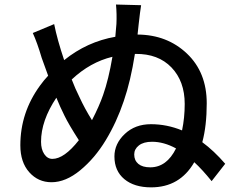

<svg xmlns="http://www.w3.org/2000/svg" viewBox="-20 -806 1040 843"><path d="M639.6 -71.3Q711.9 -71.3 752.9 -154.3Q699.2 -183.6 647.5 -183.6Q610.4 -183.6 589.8 -167.5Q569.3 -151.4 569.3 -127.9Q569.3 -101.6 587.4 -86.4Q605.5 -71.3 639.6 -71.3ZM432.6 -388.7Q457 -458 473.6 -556.6Q376 -533.2 294.9 -457Q309.6 -418 330.1 -377Q351.6 -330.1 383.8 -278.3Q416 -340.8 432.6 -388.7ZM210 -108.4Q261.7 -108.4 326.2 -190.4Q281.2 -260.7 263.7 -296.9Q243.2 -337.9 227.5 -377Q160.2 -276.4 160.2 -183.6Q160.2 -150.4 174.3 -129.4Q188.5 -108.4 210 -108.4ZM588.9 -700.2 584 -654.3Q713.9 -653.3 800.8 -570.8Q887.7 -488.3 887.7 -352.5Q887.7 -253.9 868.2 -181.6Q918.9 -144.5 968.8 -86.9L909.2 -10.7Q868.2 -61.5 833 -93.8Q769.5 16.6 643.6 16.6Q569.3 16.6 525.9 -19.5Q482.4 -55.7 482.4 -119.1Q482.4 -174.8 527.8 -217.8Q573.2 -260.7 642.6 -260.7Q712.9 -260.7 779.3 -233.4Q791 -289.1 791 -349.6Q791 -449.2 732.9 -509.8Q674.8 -570.3 575.2 -569.3H572.3Q553.7 -450.2 523.4 -362.3Q492.2 -269.5 444.3 -190.4Q396.5 -111.3 332.5 -58.6Q268.6 -5.9 206.1 -5.9Q147.5 -5.9 108.4 -49.8Q69.3 -93.8 69.3 -168Q69.3 -311.5 155.3 -429.7Q172.9 -454.1 191.4 -473.6Q172.9 -523.4 163.1 -551.8Q143.6 -618.2 124 -661.1L217.8 -700.2Q231.4 -631.8 261.7 -542Q362.3 -623 486.3 -644.5Q490.2 -682.6 491.2 -701.2Q493.2 -744.1 489.3 -786.1L599.6 -783.2Q594.7 -752.9 588.9 -700.2Z"/></svg>

Font: GenEi Gothic M SemiBold
Style: Regular
Weight: 500
Designer: o_tamon (Modified); [Source Han Sans]
Ryoko NISHIZUKA  (kana & ideographs); Paul D. Hunt (Latin, Greek & Cyrillic); Wenl
Version: Version 1.1a;Original Version 1.004